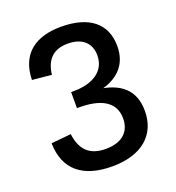

<svg xmlns="http://www.w3.org/2000/svg" viewBox="-136 -851 892 972"><g transform="rotate(-20 310.0 -365.0)"><path d="M300.5 -741.5C169 -741.5 74 -683.5 70.5 -538.5L174.5 -528.5C184.5 -613.5 231 -649.5 303.5 -649.5C380.5 -649.5 424.5 -609.5 424.5 -542C424.5 -461.5 358 -413 248.5 -413H236V-326.5H248.5C355 -326.5 438 -293.5 438 -198C438 -132.5 398 -82.5 303 -82.5C217.5 -82.5 172.5 -126 161.5 -213.5L54.5 -203.5C57 -60.5 146 12 304.5 12C463 12 554.5 -67 554.5 -196C554.5 -315.5 478.5 -359.5 395.5 -376C469.5 -397 535.5 -447.5 535.5 -552C535.5 -674.5 451 -741.5 300.5 -741.5Z"/></g></svg>

Font: Monaspace Neon Medium
Style: Regular
Weight: 500
Designer: Riley Cran & the Lettermatic Team
Foundry: Lettermatic
Version: Version 1.200 (Monaspace Neon)